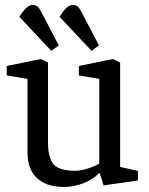

<svg xmlns="http://www.w3.org/2000/svg" viewBox="-20 -740 597 769"><path d="M185.3 -536.4 57.7 -672.6Q73 -697.6 86.3 -709Q99.6 -720.4 109.2 -720.4Q129.2 -720.4 139 -703.2Q148.7 -686 157.6 -669L215.3 -558ZM346.6 -536.4 218.9 -672.6Q233.3 -697.6 247.1 -709Q260.9 -720.4 270.3 -720.4Q290.3 -720.4 300.1 -703.2Q309.8 -686 318.6 -669L376.4 -558ZM236.8 8.8Q166.2 8.8 128.2 -26.4Q90.2 -61.7 90.2 -129V-424.1L7 -437.8V-475.8L143.9 -503.6L172.2 -489.6V-172.2Q172.2 -106.6 195.3 -81.3Q218.4 -56 281.5 -56Q302.2 -56 329.5 -64.3Q356.9 -72.6 377.6 -84.8V-424.1L295.8 -437.8V-475.8L432.7 -503.6L461.2 -489.6V-71.4L532.3 -55.4V-17.2L394.7 2.6L379.1 -47.2L376.6 -46.4Q353.5 -22.2 315.1 -6.7Q276.7 8.8 236.8 8.8Z"/></svg>

Font: Faustina Light
Style: Regular
Weight: 300
Designer: Alfonso Garcia
Foundry: http://www.omnibus-type.com
Version: Version 1.200